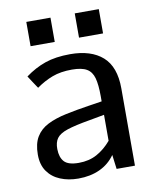

<svg xmlns="http://www.w3.org/2000/svg" viewBox="-79 -737 649 810"><g transform="rotate(-10 245.0 -332.5)"><path d="M191.4 12.2Q148.9 12.2 114.5 -2Q80.1 -16.1 60.1 -44.7Q40 -73.2 40 -116.7Q40 -163.6 57.6 -192.6Q75.2 -221.7 108.2 -238.3Q141.1 -254.9 186.8 -264.6Q232.4 -274.4 287.6 -282.7L344.2 -291.5V-314.5Q344.2 -362.8 336.4 -391.4Q328.6 -419.9 307.1 -432.6Q285.6 -445.3 243.7 -445.3Q195.3 -445.3 159.7 -431.9Q124 -418.5 90.3 -394.5Q90.3 -394.5 84.7 -402.8Q79.1 -411.1 72 -421.9Q64.9 -432.6 59.6 -440.9Q54.2 -449.2 54.2 -449.2Q95.2 -479.5 140.1 -495.1Q185.1 -510.7 247.6 -510.7Q336.9 -510.7 386.2 -467.3Q435.5 -423.8 435.5 -331.1V0H356.9L349.1 -61Q323.7 -24.9 283.4 -6.3Q243.2 12.2 191.4 12.2ZM204.6 -52.7Q249 -52.7 282.7 -71.3Q316.4 -89.8 344.2 -122.6V-233.9L280.3 -222.2Q216.8 -211.4 183.1 -200.2Q149.4 -189 137 -171.6Q124.5 -154.3 125 -125.5Q125.5 -89.8 142.6 -71.3Q159.7 -52.7 204.6 -52.7ZM296.9 -572.8V-676.8H399.9V-572.8ZM89.4 -572.8V-676.8H192.9V-572.8Z"/></g></svg>

Font: Pontano Sans Medium
Style: Regular
Weight: 500
Designer: Vernon Adams
Foundry: Vernon Adams
Version: Version 2.001